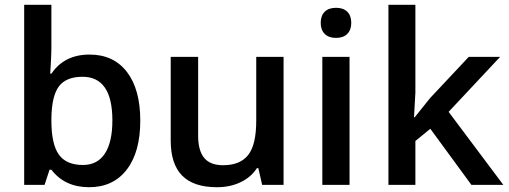

<svg xmlns="http://www.w3.org/2000/svg" viewBox="-20 -780 2148 810"><path d="M357.9 -549.8Q459 -549.8 515.4 -476.6Q571.8 -403.3 571.8 -271Q571.8 -138.2 514.6 -64.2Q457.5 9.8 356 9.8Q253.4 9.8 196.8 -64H189L168 0H82V-759.8H196.8V-579.1Q196.8 -559.1 194.8 -519.5Q192.9 -480 191.9 -469.2H196.8Q251.5 -549.8 357.9 -549.8ZM328.1 -456.1Q258.8 -456.1 228.3 -415.3Q197.8 -374.5 196.8 -278.8V-271Q196.8 -172.4 228 -128.2Q259.3 -84 330.1 -84Q391.1 -84 422.6 -132.3Q454.1 -180.7 454.1 -272Q454.1 -456.1 328.1 -456.1Z M1085.9 0 1069.8 -70.8H1064Q1040 -33.2 995.8 -11.7Q951.7 9.8 895 9.8Q796.9 9.8 748.5 -39.1Q700.2 -87.9 700.2 -187V-540H815.9V-207Q815.9 -145 841.3 -114Q866.7 -83 920.9 -83Q993.2 -83 1027.1 -126.2Q1061 -169.4 1061 -271V-540H1176.3V0Z M1454.6 0H1339.8V-540H1454.6ZM1333 -683.1Q1333 -713.9 1349.9 -730.5Q1366.7 -747.1 1397.9 -747.1Q1428.2 -747.1 1445.1 -730.5Q1461.9 -713.9 1461.9 -683.1Q1461.9 -653.8 1445.1 -637Q1428.2 -620.1 1397.9 -620.1Q1366.7 -620.1 1349.9 -637Q1333 -653.8 1333 -683.1Z M1729.5 -285.2 1794.4 -366.2 1957.5 -540H2089.8L1872.6 -308.1L2103.5 0H1968.8L1795.4 -236.8L1732.4 -185.1V0H1618.7V-759.8H1732.4V-389.2L1726.6 -285.2Z"/></svg>

Font: f0_1792           
Style: Regular
Weight: 600
Foundry: Ascender Corporation
Version: Version 1.10